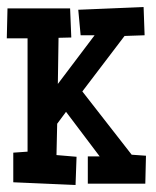

<svg xmlns="http://www.w3.org/2000/svg" viewBox="-21 -527 447 551"><path d="M397.9 -80.1 396 0H231V-78.1H265.1L168.5 -206.1L143.1 -171.9L141.1 -82L198.7 -77.1L195.8 3.9L17.1 -3.9V-88.9L58.1 -91.8V-417H-1.5L0.5 -502.9H180.2L183.6 -419.4L147 -418.5L145 -286.1L250.5 -425.8H210.4L203.6 -499L391.1 -506.8L394 -425.8L336.4 -423.8L215.3 -264.6L356.9 -83Z"/></svg>

Font: Maiden Orange
Style: Regular
Weight: 400
Designer: Astigmatic (AOETI)
Foundry: Astigmatic (AOETI)
Version: Version 1.000